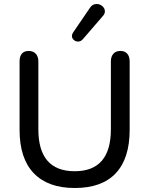

<svg xmlns="http://www.w3.org/2000/svg" viewBox="-20 -932 747 961"><path d="M78 -282V-625Q78 -650 89.5 -663.5Q101 -677 124 -677Q146 -677 159 -663Q172 -649 172 -625V-285Q172 -75 354 -75Q535 -75 535 -285V-625Q535 -649 547.5 -663Q560 -677 583 -677Q605 -677 617 -663Q629 -649 629 -625V-282Q629 -139 559.5 -65Q490 9 354 9Q220 9 149 -65Q78 -139 78 -282ZM370 -724Q358 -724 349 -732.5Q340 -741 340 -752Q340 -760 345 -768L431 -894Q443 -912 464 -912Q480 -912 492.5 -901Q505 -890 505 -875Q505 -863 495 -852L394 -735Q384 -724 370 -724Z"/></svg>

Font: SN Pro
Style: Regular
Weight: 400
Designer: Tobias Whetton
Foundry: Supernotes
Version: Version 1.003